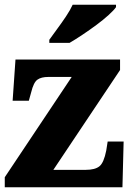

<svg xmlns="http://www.w3.org/2000/svg" viewBox="-20 -786 549 806"><path d="M0 0V-42L281 -463H183Q153 -463 137 -451.5Q121 -440 111 -399L101 -363H33L45 -536H484V-492L204 -73H340Q379 -73 397.5 -88Q416 -103 426 -154L432 -192H499L494 0ZM187 -619Q201 -639 220 -664.5Q239 -690 257 -717Q275 -744 285 -766H467V-756Q458 -743 436 -723Q414 -703 385 -681.5Q356 -660 326 -640Q296 -620 272 -606H187Z"/></svg>

Font: Noto Serif Thai SemiCondensed Black
Style: Regular
Weight: 900
Width: 4
Designer: Monotype Design Team
Foundry: Monotype Imaging Inc.
Version: Version 2.002; ttfautohint (v1.8.4.7-5d5b)